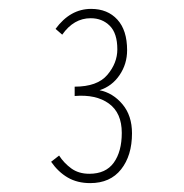

<svg xmlns="http://www.w3.org/2000/svg" viewBox="-20 -651 415 432"><path d="M183 -239Q154 -239 132.5 -251.5Q111 -264 95 -287L113 -301Q124 -284 140.5 -272Q157 -260 181 -260Q218 -260 236 -285Q254 -310 254 -352Q254 -397 225 -418Q196 -439 148 -435V-456Q199 -456 221.5 -482.5Q244 -509 244 -540Q244 -576 227 -593Q210 -610 184 -610Q146 -610 120 -573L105 -586Q138 -631 185 -631Q222 -631 244 -607Q266 -583 266 -538Q266 -507 249 -482Q232 -457 204 -448Q234 -442 255.5 -416.5Q277 -391 277 -351Q277 -301 252.5 -270Q228 -239 183 -239Z"/></svg>

Font: Inconsolata Condensed ExtraLight
Style: Regular
Weight: 200
Width: 3
Monospace: yes
Designer: Raph Levien, Cyreal, Brenton Simpson
Foundry: Raph Levien, Cyreal, Google
Version: Version 3.100; ttfautohint (v1.8.4.7-5d5b)